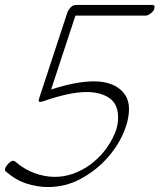

<svg xmlns="http://www.w3.org/2000/svg" viewBox="-20 -736 643 774"><path d="M594 -716Q603 -716 603 -709Q603 -694 589.5 -683.5Q576 -673 568 -673H284L186 -375Q286 -408 359 -408Q423 -408 461.5 -378Q500 -348 500 -297Q500 -249 475 -194Q450 -139 406 -92Q362 -45 302.5 -13.5Q243 18 173 18Q132 18 88.5 4.5Q45 -9 3 -45Q0 -48 0 -52Q0 -57 3.5 -63Q7 -69 12 -74.5Q17 -80 22.5 -84Q28 -88 33 -88Q36 -88 41 -85Q78 -53 119.5 -38Q161 -23 201 -23Q238 -23 274 -35.5Q310 -48 342.5 -71.5Q375 -95 401 -127.5Q427 -160 444 -201Q451 -217 453.5 -233Q456 -249 456 -263Q456 -317 420.5 -341Q385 -365 329 -365Q260 -365 152 -327H151Q143 -325 142 -325Q136 -325 136 -331Q136 -332 138 -340L252 -687Q266 -716 286 -716Z"/></svg>

Font: Discipuli Britannica
Style: Regular
Weight: 400
Designer: Peter Wiegel
Foundry: Peter Wiegel
Version: Version 0.001 2009